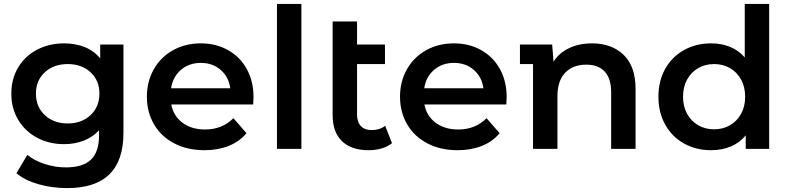

<svg xmlns="http://www.w3.org/2000/svg" viewBox="-20 -762 4040 983"><path d="M612 -534V-81Q612 201 324 201Q247 201 178 181.5Q109 162 64 125L120 31Q155 60 208.5 77.5Q262 95 317 95Q405 95 446 55Q487 15 487 -67V-95Q455 -60 409 -42Q363 -24 308 -24Q232 -24 170.5 -56.5Q109 -89 73.5 -148Q38 -207 38 -283Q38 -359 73.5 -417.5Q109 -476 170.5 -508Q232 -540 308 -540Q366 -540 413.5 -521Q461 -502 493 -463V-534ZM489 -283Q489 -350 443.5 -392Q398 -434 327 -434Q255 -434 209.5 -392Q164 -350 164 -283Q164 -215 209.5 -172.5Q255 -130 327 -130Q398 -130 443.5 -172.5Q489 -215 489 -283Z M1276 -227H857Q868 -168 914.5 -133.5Q961 -99 1030 -99Q1118 -99 1175 -157L1242 -80Q1206 -37 1151 -15Q1096 7 1027 7Q939 7 872 -28Q805 -63 768.5 -125.5Q732 -188 732 -267Q732 -345 767.5 -407.5Q803 -470 866 -505Q929 -540 1008 -540Q1086 -540 1147.5 -505.5Q1209 -471 1243.5 -408.5Q1278 -346 1278 -264Q1278 -251 1276 -227ZM856 -310H1159Q1151 -368 1110 -404Q1069 -440 1008 -440Q948 -440 906.5 -404.5Q865 -369 856 -310Z M1398 -742H1523V0H1398Z M1987 -29Q1965 -11 1933.5 -2Q1902 7 1867 7Q1779 7 1731 -39Q1683 -85 1683 -173V-652H1808V-534H1951V-434H1808V-176Q1808 -137 1827.5 -116.5Q1847 -96 1882 -96Q1924 -96 1952 -118Z M2572 -227H2153Q2164 -168 2210.5 -133.5Q2257 -99 2326 -99Q2414 -99 2471 -157L2538 -80Q2502 -37 2447 -15Q2392 7 2323 7Q2235 7 2168 -28Q2101 -63 2064.5 -125.5Q2028 -188 2028 -267Q2028 -345 2063.5 -407.5Q2099 -470 2162 -505Q2225 -540 2304 -540Q2382 -540 2443.5 -505.5Q2505 -471 2539.5 -408.5Q2574 -346 2574 -264Q2574 -251 2572 -227ZM2152 -310H2455Q2447 -368 2406 -404Q2365 -440 2304 -440Q2244 -440 2202.5 -404.5Q2161 -369 2152 -310Z M3234 -306V0H3109V-290Q3109 -360 3076 -395.5Q3043 -431 2982 -431Q2913 -431 2873.5 -389.5Q2834 -348 2834 -270V0H2709V-434H2642V-534H2807L2814 -446Q2842 -491 2893.5 -515.5Q2945 -540 3011 -540Q3112 -540 3173 -481Q3234 -422 3234 -306Z M3918 -742V0H3798V-69Q3767 -31 3721.5 -12Q3676 7 3621 7Q3544 7 3482.5 -27Q3421 -61 3386 -123.5Q3351 -186 3351 -267Q3351 -348 3386 -410Q3421 -472 3482.5 -506Q3544 -540 3621 -540Q3674 -540 3718 -522Q3762 -504 3793 -468V-742ZM3795 -267Q3795 -317 3774 -355Q3753 -393 3717 -413.5Q3681 -434 3636 -434Q3591 -434 3555 -413.5Q3519 -393 3498 -355Q3477 -317 3477 -267Q3477 -217 3498 -179Q3519 -141 3555 -120.5Q3591 -100 3636 -100Q3681 -100 3717 -120.5Q3753 -141 3774 -179Q3795 -217 3795 -267Z"/></svg>

Font: mBank SemiBold
Style: Regular
Weight: 600
Designer: Julieta Ulanovsky
Foundry: Julieta Ulanovsky
Version: Version 7.200